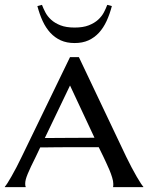

<svg xmlns="http://www.w3.org/2000/svg" viewBox="-25 -773 612 793"><path d="M382.8 -165Q369.6 -165 349.9 -165Q330.1 -165 306.6 -165Q283.2 -165 258.3 -165Q233.4 -165 210.9 -164.8Q188.5 -164.6 169.9 -164.3Q151.4 -164.1 141.1 -164.1L123 -126Q111.3 -102.5 103 -85.2Q94.7 -67.9 89.4 -54.7Q84 -41.5 81.5 -32Q79.1 -22.5 79.1 -14.2Q79.1 -8.8 79.6 -6.1Q80.1 -3.4 81.1 -2V0H-4.9V-2Q-1.5 -5.4 5.9 -16.8Q13.2 -28.3 22.7 -44.9Q32.2 -61.5 43.2 -82.5Q54.2 -103.5 64.9 -126L264.2 -537.1H300.8L496.1 -126Q507.3 -102.5 518.8 -81.1Q530.3 -59.6 540 -42.7Q549.8 -25.9 557.1 -14.9Q564.5 -3.9 566.9 -2V0H441.9Q442.9 -3.9 442.9 -7.1Q442.9 -10.3 442.9 -14.2Q442.9 -24.9 438.2 -40Q433.6 -55.2 427 -71Q420.4 -86.9 413.3 -101.6Q406.2 -116.2 401.9 -126ZM160.2 -203.1H189.9Q210.4 -203.1 233.6 -203.4Q256.8 -203.6 280.3 -203.6Q303.7 -203.6 325.7 -203.9Q347.7 -204.1 365.2 -204.1L264.2 -419.9ZM283.2 -595.2Q250.5 -595.2 225.8 -606.4Q201.2 -617.7 182.6 -637.9Q164.1 -658.2 151.1 -686.3Q138.2 -714.4 129.4 -748L148.4 -752.9Q153.8 -738.3 162.4 -721.9Q170.9 -705.6 186 -691.7Q201.2 -677.7 224.6 -668.5Q248 -659.2 283.2 -659.2Q318.4 -659.2 341.8 -668.5Q365.2 -677.7 380.4 -691.7Q395.5 -705.6 404.1 -721.9Q412.6 -738.3 418 -752.9L437 -748Q428.2 -714.4 415.3 -686.3Q402.3 -658.2 383.8 -637.9Q365.2 -617.7 340.6 -606.4Q315.9 -595.2 283.2 -595.2Z"/></svg>

Font: Marcellus SC
Style: Regular
Weight: 400
Designer: Astigmatic (AOETI)
Foundry: Astigmatic (AOETI)
Version: Version 1.001